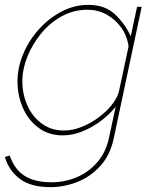

<svg xmlns="http://www.w3.org/2000/svg" viewBox="-42 -547 638 790"><path d="M166 223Q84 223 39 188.5Q-6 154 -22 99L-2 93Q18 151 60 177Q102 203 170 203Q224 203 273 182.5Q322 162 357.5 121.5Q393 81 406 22L434 -108Q392 -56 332 -23Q272 10 216 10Q158 10 116 -21.5Q74 -53 52 -103.5Q30 -154 30 -211Q30 -269 53.5 -325Q77 -381 118 -426.5Q159 -472 211.5 -499.5Q264 -527 322 -527Q389 -527 430 -489Q471 -451 496 -398L522 -519H541L426 22Q412 90 371.5 135Q331 180 276.5 201.5Q222 223 166 223ZM221 -10Q256 -10 292 -24Q328 -38 360.5 -61.5Q393 -85 416 -113Q439 -141 447 -169L487 -356Q481 -400 456.5 -434Q432 -468 396 -487.5Q360 -507 318 -507Q261 -507 212 -480Q163 -453 127 -409Q91 -365 70.5 -313.5Q50 -262 50 -213Q50 -159 71 -112.5Q92 -66 130.5 -38Q169 -10 221 -10Z"/></svg>

Font: Raleway Thin Thin
Style: Italic
Weight: 250
Italic angle: -12°
Version: Version 4.026